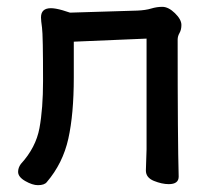

<svg xmlns="http://www.w3.org/2000/svg" viewBox="-20 -518 628 562"><path d="M91 24Q75 24 54 12Q33 0 33 -15Q33 -27 41 -38Q85 -86 95.5 -143Q106 -200 106 -281Q106 -416 103 -437Q100 -458 100 -467Q100 -494 129 -494Q142 -494 163 -488L185 -481L382 -487Q406 -488 422.5 -493Q439 -498 455 -498Q473 -498 492 -479.5Q511 -461 511 -445Q511 -431 505.5 -421.5Q500 -412 500 -402Q500 -107 503 -1Q503 21 474 21Q454 21 430.5 11.5Q407 2 407 -19L409 -81V-405L196 -396V-291Q196 -184 180 -112Q164 -40 117 15Q110 24 91 24Z"/></svg>

Font: LXGW ZhenKai
Style: Regular
Weight: 400
Designer: LXGW / Fontworks Inc.
Foundry: LXGW / Fontworks Inc.
Version: Version 0.800;June 8, 2025